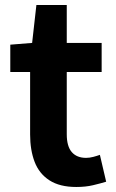

<svg xmlns="http://www.w3.org/2000/svg" viewBox="-20 -731 461 765"><path d="M284 14Q218 14 177 -12.5Q136 -39 118 -86Q100 -133 100 -195V-444H21V-553L108 -560L125 -711H246V-560H385V-444H246V-196Q246 -148 266 -125Q286 -102 323 -102Q337 -102 352 -106Q367 -110 378 -114L403 -7Q380 0 350.5 7Q321 14 284 14Z"/></svg>

Font: Noto Sans KR Thin
Style: Bold
Weight: 700
Version: Version 2.004-H2;hotconv 1.0.118;makeotfexe 2.5.65603